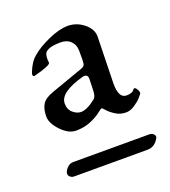

<svg xmlns="http://www.w3.org/2000/svg" viewBox="-80 -585 429 485"><g transform="rotate(-20 135.0 -342.5)"><path d="M49 -196H255Q261 -196 265.5 -191.5Q270 -187 268 -182Q257 -161 237 -161H39Q34 -161 29.5 -164.5Q25 -168 25 -173Q25 -180 32.5 -188Q40 -196 49 -196ZM80 -342Q80 -326 90.5 -317Q101 -308 112 -308Q128 -308 152 -327Q159 -333 159 -350L160 -379Q160 -394 145 -390Q80 -372 80 -342ZM219 -268Q203 -268 190.5 -276Q178 -284 171.5 -291.5Q165 -299 164 -299Q161 -299 152 -291.5Q143 -284 125 -276Q107 -268 84 -268Q64 -268 44.5 -288.5Q25 -309 25 -327Q25 -347 32.5 -359.5Q40 -372 63 -380L142 -408Q155 -412 157.5 -416Q160 -420 160 -432V-455Q160 -471 150 -481Q140 -491 123 -491Q88 -491 80 -478Q76 -469 78 -453Q79 -446 33 -434Q30 -433 28.5 -436Q27 -439 29 -444Q39 -470 54 -482Q71 -497 101 -510.5Q131 -524 154 -524Q178 -524 197.5 -508Q217 -492 216 -471L213 -347Q213 -308 234 -308Q250 -308 255 -316Q260 -323 267 -309Q269 -304 268 -301Q267 -299 260.5 -291.5Q254 -284 242 -276Q230 -268 219 -268Z"/></g></svg>

Font: EB Garamond
Style: SC
Weight: 400
Version: Version 000.010